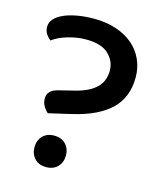

<svg xmlns="http://www.w3.org/2000/svg" viewBox="-99 -702 669 790"><g transform="rotate(15 235.0 -307.5)"><path d="M121 -203Q110 -212 101.5 -226.5Q93 -241 93 -259Q93 -294 137 -305L209 -323Q264 -337 293 -365Q322 -393 322 -438Q322 -478 291.5 -507.5Q261 -537 196 -537Q156 -537 116.5 -525Q77 -513 54 -495Q41 -505 33.5 -517.5Q26 -530 26 -547Q26 -565 39.5 -580Q53 -595 76.5 -605.5Q100 -616 133 -622Q166 -628 205 -628Q257 -628 299 -614Q341 -600 370.5 -575Q400 -550 416 -515Q432 -480 432 -439Q432 -354 379 -302.5Q326 -251 220 -226ZM104 -54Q104 -83 122 -102Q140 -121 171 -121Q202 -121 220 -102Q238 -83 238 -54Q238 -25 220 -6Q202 13 171 13Q140 13 122 -6Q104 -25 104 -54Z"/></g></svg>

Font: Baloo Da 2 Medium
Style: Regular
Weight: 500
Designer: Noopur Datye, Sulekha Rajkumar and Ek Type
Foundry: Ek Type
Version: Version 1.640;hotconv 1.0.111;makeotfexe 2.5.65597; ttfautoh